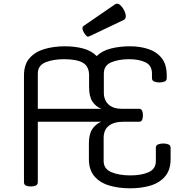

<svg xmlns="http://www.w3.org/2000/svg" viewBox="-20 -1006 1005 1041"><path d="M332 -755Q386 -755 431 -743Q476 -731 504 -702Q534 -731 581.5 -743Q629 -755 685 -755Q739 -755 784.5 -740Q830 -725 857 -690.5Q884 -656 884 -597V-582Q884 -569 872.5 -564Q861 -559 844 -559Q828 -559 816 -564Q804 -569 804 -582V-607Q804 -651 769 -668Q734 -685 680 -685Q623 -685 583 -668Q543 -651 543 -607V-504Q543 -463 568.5 -439.5Q594 -416 641 -416H735Q746 -416 750.5 -405.5Q755 -395 755 -381Q755 -366 750.5 -356Q746 -346 735 -346H650Q598 -346 570 -324Q542 -302 542 -258V-133Q542 -90 584 -72.5Q626 -55 687 -55Q747 -55 786 -72.5Q825 -90 825 -133V-205Q825 -218 837 -223Q849 -228 865 -228Q882 -228 893.5 -223Q905 -218 905 -205V-143Q905 -85 875.5 -50Q846 -15 796.5 0Q747 15 685 15Q624 15 573 0Q522 -15 492 -50Q462 -85 462 -143V-228Q462 -278 480 -305.5Q498 -333 529 -346H185V-18Q185 -5 174 0Q163 5 147 5Q131 5 120.5 0Q110 -5 110 -18V-597Q110 -656 140 -690.5Q170 -725 220.5 -740Q271 -755 332 -755ZM185 -607V-416H530Q499 -428 481 -455.5Q463 -483 463 -534V-597Q463 -647 429 -666Q395 -685 327 -685Q268 -685 226.5 -668Q185 -651 185 -607ZM457 -807Q450 -807 438.5 -824Q427 -841 427 -853Q427 -862 437 -868L603 -982Q608 -986 616 -986Q625 -986 636 -974.5Q647 -963 654.5 -947Q662 -931 662 -918Q662 -904 651 -898L475 -814Q465 -810 462 -808.5Q459 -807 457 -807Z"/></svg>

Font: Offside
Style: Regular
Weight: 400
Designer: Eduardo Rodriguez Tunni
Foundry: Eduardo Rodriguez Tunni
Version: Version 1.002; ttfautohint (v1.8.4.7-5d5b);gftools[0.9.23]